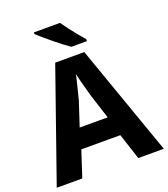

<svg xmlns="http://www.w3.org/2000/svg" viewBox="-164 -1050 1021 1166"><g transform="rotate(-20 346.0 -467.0)"><path d="M527 0 472 -168H220L165 0H0L251 -717H439L692 0ZM387 -451Q383 -466 374.5 -496Q366 -526 358 -557.5Q350 -589 345 -609Q341 -586 333.5 -556.5Q326 -527 319 -498.5Q312 -470 307 -451L256 -296H437ZM361 -934Q376 -912 397 -884.5Q418 -857 439 -831.5Q460 -806 477 -787V-774H376Q357 -787 331.5 -806.5Q306 -826 279.5 -848Q253 -870 229.5 -890Q206 -910 192 -924V-934Z"/></g></svg>

Font: Noto Sans Thai Looped
Style: Bold
Weight: 700
Designer: Sasikarn Vongin, Ben Mitchell
Foundry: The Fontpad Ltd
Version: Version 1.001; ttfautohint (v1.8.4.7-5d5b)